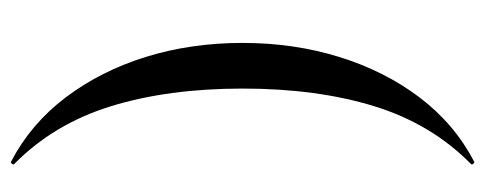

<svg xmlns="http://www.w3.org/2000/svg" viewBox="-287 -478 883 349"><g transform="rotate(-90 154.5 -303.5)"><path d="M251 -304Q251 -211 225.5 -128.5Q200 -46 152 17.5Q104 81 35 117Q34 118 31.5 115.5Q29 113 31 111Q104 39 136 -65Q168 -169 168 -304Q168 -439 136 -543Q104 -647 31 -719Q29 -721 31.5 -723.5Q34 -726 35 -725Q104 -689 152 -625.5Q200 -562 225.5 -480Q251 -398 251 -304Z"/></g></svg>

Font: Cormorant Garamond Light Medium
Style: Regular
Weight: 500
Version: Version 4.001